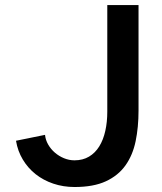

<svg xmlns="http://www.w3.org/2000/svg" viewBox="-20 -731 642 762"><path d="M158.7 -195.8Q160.6 -175.8 171.1 -157.5Q181.6 -139.2 197.8 -125.2Q213.9 -111.3 234.1 -103Q254.4 -94.7 275.4 -94.7Q308.6 -94.7 333.3 -109.4Q357.9 -124 374 -150.1Q390.1 -176.3 397.9 -211.4Q405.8 -246.6 405.8 -287.6V-710.9H529.8V-292Q529.8 -226.1 518.3 -170.7Q506.8 -115.2 478 -74.7Q449.2 -34.2 400.1 -11.5Q351.1 11.2 275.9 11.2Q231 11.2 191.4 -2.2Q151.9 -15.6 121.3 -39.8Q90.8 -64 70.6 -97.7Q50.3 -131.3 43.5 -172.4Z"/></svg>

Font: Ride
Style: Bold
Weight: 700
Version: Version 3.000